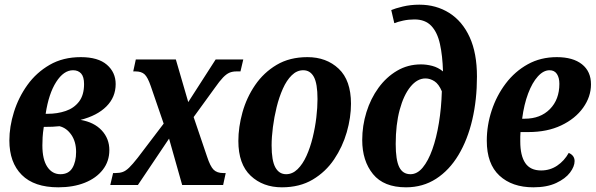

<svg xmlns="http://www.w3.org/2000/svg" viewBox="-20 -790 2544 820"><path d="M229 10Q126 10 73 -43Q20 -96 20 -190Q20 -249 39.5 -311.5Q59 -374 97 -427Q135 -480 192 -513Q249 -546 325 -546Q399 -546 436.5 -513.5Q474 -481 474 -431Q474 -375 434.5 -335.5Q395 -296 324 -278Q382 -268 414.5 -233Q447 -198 447 -149Q447 -101 419 -65Q391 -29 342 -9.5Q293 10 229 10ZM292 -490Q252 -490 220 -440Q188 -390 175 -304H184Q225 -304 260.5 -316Q296 -328 317.5 -356Q339 -384 339 -431Q339 -462 326.5 -476Q314 -490 292 -490ZM238 -46Q273 -46 289 -72.5Q305 -99 305 -141Q305 -185 284.5 -214.5Q264 -244 234 -251Q209 -248 167 -248Q163 -222 162 -203.5Q161 -185 161 -169Q161 -109 182 -77.5Q203 -46 238 -46Z M451 0 463 -51H474Q491 -51 504 -55.5Q517 -60 531.5 -74Q546 -88 568 -116L679 -262L624 -422Q611 -460 597.5 -472.5Q584 -485 559 -485H549L560 -536H731L784 -354L901 -536H1019L1007 -485H990Q973 -485 960 -479.5Q947 -474 932.5 -459Q918 -444 897 -414L807 -290L864 -122Q878 -79 892.5 -65Q907 -51 933 -51H944L933 0H758L702 -198L569 0Z M1184 10Q1103 10 1050.5 -39.5Q998 -89 998 -188Q998 -247 1015.5 -310Q1033 -373 1069.5 -426.5Q1106 -480 1161.5 -513Q1217 -546 1293 -546Q1374 -546 1426.5 -496.5Q1479 -447 1479 -347Q1479 -288 1461 -225.5Q1443 -163 1407 -109.5Q1371 -56 1315.5 -23Q1260 10 1184 10ZM1202 -46Q1229 -46 1251 -67.5Q1273 -89 1289 -124.5Q1305 -160 1315.5 -203Q1326 -246 1331 -288.5Q1336 -331 1336 -367Q1336 -433 1320.5 -461.5Q1305 -490 1275 -490Q1248 -490 1226 -468.5Q1204 -447 1188 -411Q1172 -375 1161.5 -332.5Q1151 -290 1145.5 -247Q1140 -204 1140 -169Q1140 -104 1156 -75Q1172 -46 1202 -46Z M1714 10Q1619 10 1573 -46.5Q1527 -103 1527 -192Q1527 -253 1545 -311Q1563 -369 1596.5 -415Q1630 -461 1676 -488Q1722 -515 1778 -515Q1802 -515 1826.5 -508.5Q1851 -502 1872 -485Q1870 -552 1859 -602Q1848 -652 1822 -679.5Q1796 -707 1750 -707Q1725 -707 1702 -702Q1679 -697 1664 -691L1651 -747Q1667 -754 1700 -762Q1733 -770 1771 -770Q1843 -770 1899 -734.5Q1955 -699 1986 -631Q2017 -563 2017 -463Q2017 -364 1997 -278.5Q1977 -193 1938 -128Q1899 -63 1842.5 -26.5Q1786 10 1714 10ZM1733 -46Q1762 -46 1785.5 -74.5Q1809 -103 1826.5 -152Q1844 -201 1854.5 -265Q1865 -329 1867 -400Q1854 -431 1835.5 -443Q1817 -455 1797 -455Q1762 -455 1733 -419.5Q1704 -384 1687 -321Q1670 -258 1670 -175Q1670 -107 1685 -76.5Q1700 -46 1733 -46Z M2258 10Q2167 10 2113 -40Q2059 -90 2059 -189Q2059 -255 2080 -318.5Q2101 -382 2140 -433.5Q2179 -485 2234 -515.5Q2289 -546 2358 -546Q2427 -546 2465.5 -515.5Q2504 -485 2504 -430Q2504 -377 2470.5 -330Q2437 -283 2377 -254.5Q2317 -226 2237 -226H2203Q2202 -216 2202 -206Q2202 -196 2202 -186Q2202 -125 2223.5 -93.5Q2245 -62 2291 -62Q2329 -62 2359.5 -82.5Q2390 -103 2409 -137Q2434 -126 2434 -102Q2434 -79 2414.5 -53Q2395 -27 2355.5 -8.5Q2316 10 2258 10ZM2210 -283H2221Q2288 -283 2328.5 -324Q2369 -365 2369 -432Q2369 -458 2358.5 -474Q2348 -490 2327 -490Q2301 -490 2277 -463.5Q2253 -437 2235.5 -390.5Q2218 -344 2210 -283Z"/></svg>

Font: Noto Serif Condensed
Style: Bold Italic
Weight: 700
Width: 3
Italic angle: -12°
Designer: Monotype Design Team
Foundry: Monotype Imaging Inc.
Version: Version 2.014